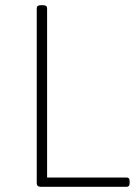

<svg xmlns="http://www.w3.org/2000/svg" viewBox="-20 -722 524 742"><path d="M138 0Q122 0 122 -14V-690Q122 -696 126 -699Q130 -702 138 -702H146Q154 -702 158 -699Q162 -696 162 -690V-36H469Q481 -36 481 -22V-14Q481 0 469 0Z"/></svg>

Font: Asap Thin
Style: Regular
Weight: 250
Designer: Pablo Cosgaya
Foundry: Omnibus-Type
Version: Version 3.001